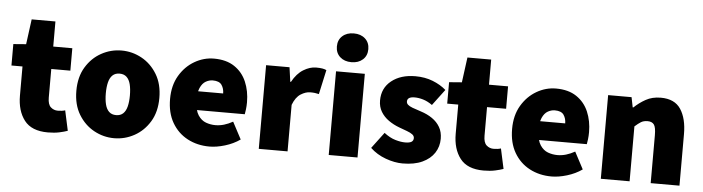

<svg xmlns="http://www.w3.org/2000/svg" viewBox="-46 -933 4185 1143"><g transform="rotate(5 2046.0 -361.0)"><path d="M264 12Q167 12 123.5 -44.5Q80 -101 80 -192V-366H14V-494L90 -500L110 -650H252V-500H366V-366H252V-195Q252 -154 270 -138Q288 -122 312 -122Q324 -122 335.5 -123.5Q347 -125 356 -128L382 -8Q363 -1 333 5.5Q303 12 264 12Z M660 12Q596 12 539.5 -19Q483 -50 447.5 -108.5Q412 -167 412 -250Q412 -333 447.5 -391.5Q483 -450 539.5 -481Q596 -512 660 -512Q724 -512 780.5 -481Q837 -450 872.5 -391.5Q908 -333 908 -250Q908 -167 872.5 -108.5Q837 -50 780.5 -19Q724 12 660 12ZM660 -126Q686 -126 702 -141Q718 -156 725 -184Q732 -212 732 -250Q732 -288 725 -316Q718 -344 702 -359Q686 -374 660 -374Q634 -374 618 -359Q602 -344 595 -316Q588 -288 588 -250Q588 -212 595 -184Q602 -156 618 -141Q634 -126 660 -126Z M1230 12Q1157 12 1098.5 -19Q1040 -50 1006 -108.5Q972 -167 972 -250Q972 -331 1006.5 -389.5Q1041 -448 1096 -480Q1151 -512 1212 -512Q1286 -512 1334.5 -479.5Q1383 -447 1406.5 -392Q1430 -337 1430 -270Q1430 -248 1427.5 -227.5Q1425 -207 1423 -198H1108L1106 -310H1284Q1284 -339 1269.5 -360.5Q1255 -382 1216 -382Q1195 -382 1174.5 -370.5Q1154 -359 1141 -330Q1128 -301 1130 -250Q1132 -195 1151 -166.5Q1170 -138 1197.5 -128Q1225 -118 1254 -118Q1280 -118 1305.5 -125.5Q1331 -133 1358 -148L1412 -46Q1372 -18 1322 -3Q1272 12 1230 12Z M1524 0V-500H1664L1676 -414H1680Q1708 -465 1746.5 -488.5Q1785 -512 1822 -512Q1845 -512 1859.5 -509.5Q1874 -507 1884 -502L1852 -356Q1839 -359 1828 -360.5Q1817 -362 1800 -362Q1773 -362 1743.5 -343.5Q1714 -325 1696 -278V0Z M1942 0V-500H2114V0ZM2028 -562Q1986 -562 1960 -585.5Q1934 -609 1934 -648Q1934 -687 1960 -710.5Q1986 -734 2028 -734Q2070 -734 2096 -710.5Q2122 -687 2122 -648Q2122 -609 2096 -585.5Q2070 -562 2028 -562Z M2384 12Q2336 12 2282.5 -7.5Q2229 -27 2190 -64L2262 -160Q2297 -133 2330 -123.5Q2363 -114 2388 -114Q2415 -114 2426.5 -121.5Q2438 -129 2438 -144Q2438 -157 2426 -166Q2414 -175 2393.5 -182.5Q2373 -190 2346 -200Q2311 -213 2282 -233.5Q2253 -254 2235.5 -283Q2218 -312 2218 -350Q2218 -424 2273 -468Q2328 -512 2416 -512Q2473 -512 2520 -493.5Q2567 -475 2600 -446L2528 -350Q2500 -370 2473 -378Q2446 -386 2422 -386Q2400 -386 2389 -379Q2378 -372 2378 -358Q2378 -347 2386.5 -339Q2395 -331 2414.5 -323.5Q2434 -316 2466 -306Q2504 -294 2534 -273.5Q2564 -253 2581 -223.5Q2598 -194 2598 -154Q2598 -107 2573.5 -69.5Q2549 -32 2501.5 -10Q2454 12 2384 12Z M2868 12Q2771 12 2727.5 -44.5Q2684 -101 2684 -192V-366H2618V-494L2694 -500L2714 -650H2856V-500H2970V-366H2856V-195Q2856 -154 2874 -138Q2892 -122 2916 -122Q2928 -122 2939.5 -123.5Q2951 -125 2960 -128L2986 -8Q2967 -1 2937 5.5Q2907 12 2868 12Z M3274 12Q3201 12 3142.5 -19Q3084 -50 3050 -108.5Q3016 -167 3016 -250Q3016 -331 3050.5 -389.5Q3085 -448 3140 -480Q3195 -512 3256 -512Q3330 -512 3378.5 -479.5Q3427 -447 3450.5 -392Q3474 -337 3474 -270Q3474 -248 3471.5 -227.5Q3469 -207 3467 -198H3152L3150 -310H3328Q3328 -339 3313.5 -360.5Q3299 -382 3260 -382Q3239 -382 3218.5 -370.5Q3198 -359 3185 -330Q3172 -301 3174 -250Q3176 -195 3195 -166.5Q3214 -138 3241.5 -128Q3269 -118 3298 -118Q3324 -118 3349.5 -125.5Q3375 -133 3402 -148L3456 -46Q3416 -18 3366 -3Q3316 12 3274 12Z M3568 0V-500H3708L3720 -440H3724Q3754 -469 3792.5 -490.5Q3831 -512 3882 -512Q3965 -512 4001.5 -456.5Q4038 -401 4038 -308V0H3866V-286Q3866 -334 3854 -350Q3842 -366 3816 -366Q3792 -366 3776 -356Q3760 -346 3740 -328V0Z"/></g></svg>

Font: Mada Black
Style: Regular
Weight: 900
Designer: Khaled Hosny
Version: Version 1.5